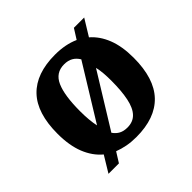

<svg xmlns="http://www.w3.org/2000/svg" viewBox="-156 -731 926 926"><g transform="rotate(-45 307.0 -268.0)"><path d="M134.1 -42.2Q92 -77.2 69.4 -133.9Q46.9 -190.7 46.9 -270.2Q46.9 -410.7 113 -479.8Q179.2 -548.9 308 -548.9Q379 -548.9 432 -524.9L464.2 -576H534.4L483 -492.1Q523 -457.5 544.5 -402.6Q566.1 -347.6 566.1 -270.2Q566.1 -129.2 499.9 -59.6Q433.7 10 305 10Q271.6 10 242.2 4.5Q212.9 -1.1 187.3 -11L155.4 40H84.2ZM307 -53Q345.4 -53 368.4 -77.1Q391.5 -101.1 401.6 -149.5Q411.7 -197.9 411.7 -268.4Q411.7 -295.2 409.8 -319.2Q407.9 -343.1 402.9 -363.9L234.1 -90.2Q247.2 -71.3 264.5 -62.2Q281.9 -53 307 -53ZM381.9 -443.1Q369.4 -464 351 -474.4Q332.7 -484.9 306 -484.9Q248.4 -484.9 224.6 -431.2Q200.7 -377.5 200.7 -270.2Q200.7 -239.2 203.1 -212.6Q205.5 -186 210.3 -164.3Z"/></g></svg>

Font: Noto Serif Malayalam
Style: Regular
Weight: 400
Designer: Indian type Foundry, Jelle Bosma, Monotype Design Team
Foundry: Monotype Imaging Inc.
Version: Version 2.103